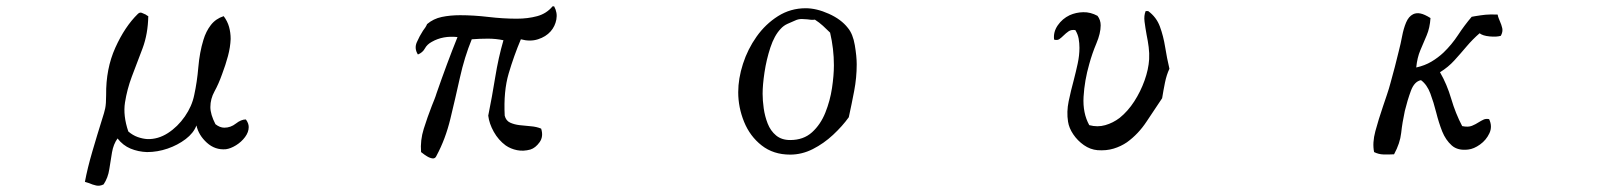

<svg xmlns="http://www.w3.org/2000/svg" viewBox="-20 -518 5040 606"><path d="M765 -117Q765 -101 753.5 -85.5Q742 -70 725 -59.5Q708 -49 693 -47Q659 -44 633 -67.5Q607 -91 600 -122Q591 -98 566 -79Q541 -60 509 -49Q477 -38 444 -38Q416 -39 392 -49Q368 -59 351 -81Q338 -63 333.5 -37Q329 -11 325 16Q321 43 307 64Q295 70 283.5 67.5Q272 65 261 60Q258 59 254.5 58Q251 57 248 56Q256 13 271.5 -40Q287 -93 303 -144Q309 -162 312 -176Q315 -190 315 -218Q314 -301 344 -367.5Q374 -434 415 -474Q421 -480 427.5 -477.5Q434 -475 440 -472Q445 -468 448 -467Q447 -411 430 -365.5Q413 -320 396 -276Q381 -236 374.5 -194.5Q368 -153 385 -103Q399 -91 414.5 -85.5Q430 -80 445 -79Q479 -78 510 -98Q541 -118 563.5 -150.5Q586 -183 593 -218Q602 -259 606 -306Q610 -353 622 -392Q630 -419 645.5 -439Q661 -459 686 -467Q698 -451 703 -433Q708 -415 708 -395Q707 -369 699.5 -341Q692 -313 681 -284Q670 -253 657 -229.5Q644 -206 644 -180Q644 -157 660 -126Q674 -115 688 -115Q708 -115 724.5 -128Q741 -141 756 -141Q765 -129 765 -117Z M1729 -498Q1740 -478 1736 -456.5Q1732 -435 1718 -419Q1703 -402 1678 -394Q1653 -386 1624 -394Q1602 -342 1585.5 -286Q1569 -230 1573 -153Q1577 -137 1590 -131Q1603 -125 1620 -123Q1637 -121 1655.5 -119.5Q1674 -118 1688 -112Q1696 -87 1683 -69Q1670 -51 1654 -46Q1632 -40 1612 -44Q1592 -48 1576 -59Q1553 -76 1538.5 -102Q1524 -128 1521 -153Q1533 -212 1543 -274Q1553 -336 1569 -391Q1545 -396 1520 -396Q1495 -396 1469 -394Q1446 -338 1431.5 -272.5Q1417 -207 1401.5 -143Q1386 -79 1358 -27Q1354 -17 1345.5 -18Q1337 -19 1328 -24.5Q1319 -30 1313 -35Q1310 -37 1309 -38Q1306 -75 1317.5 -111.5Q1329 -148 1343 -184Q1347 -194 1351 -204Q1355 -214 1358 -224Q1374 -270 1390.5 -314.5Q1407 -359 1424 -401Q1378 -406 1343 -386Q1328 -378 1321 -365Q1314 -352 1299 -346Q1287 -365 1295.5 -384.5Q1304 -404 1315 -421Q1319 -426 1322.5 -431.5Q1326 -437 1328 -442Q1348 -459 1374.5 -464.5Q1401 -470 1432 -470Q1475 -470 1521.5 -464.5Q1568 -459 1611 -459Q1646 -459 1675.5 -467Q1705 -475 1724 -498Z M2684 -315Q2684 -273 2676 -231Q2668 -189 2659 -148Q2639 -120 2609.5 -92.5Q2580 -65 2545.5 -47.5Q2511 -30 2474 -30Q2421 -30 2384 -59Q2347 -88 2328.5 -133.5Q2310 -179 2310 -227Q2310 -270 2325 -316.5Q2340 -363 2368 -402.5Q2396 -442 2435.5 -467Q2475 -492 2523 -492Q2557 -492 2596 -474.5Q2635 -457 2656 -430Q2672 -411 2678 -375.5Q2684 -340 2684 -315ZM2612 -312Q2612 -364 2600 -415Q2589 -426 2577.5 -436.5Q2566 -447 2552 -456Q2546 -455 2540 -455.5Q2534 -456 2528 -457Q2523 -457 2519 -457.5Q2515 -458 2511 -458Q2499 -458 2489 -453Q2477 -448 2465 -442.5Q2453 -437 2444 -427Q2424 -406 2411.5 -368Q2399 -330 2393 -290Q2387 -250 2387 -222Q2387 -201 2390.5 -176Q2394 -151 2403 -128Q2412 -105 2429.5 -90.5Q2447 -76 2474 -76Q2516 -76 2543 -100.5Q2570 -125 2585 -162.5Q2600 -200 2606 -240Q2612 -280 2612 -312Z M3671 -301Q3662 -282 3657 -257.5Q3652 -233 3648 -208Q3625 -174 3599 -134.5Q3573 -95 3537 -69Q3518 -56 3495 -49Q3472 -42 3444 -44Q3421 -46 3401 -60Q3381 -74 3367.5 -94Q3354 -114 3351 -134Q3346 -165 3353 -198.5Q3360 -232 3369 -265Q3376 -292 3381.5 -317.5Q3387 -343 3387 -367Q3387 -382 3384.5 -396Q3382 -410 3374 -423Q3361 -425 3352.5 -419Q3344 -413 3337 -406Q3330 -399 3323.5 -394.5Q3317 -390 3307 -393Q3304 -417 3318.5 -438Q3333 -459 3356 -470Q3376 -479 3399 -479.5Q3422 -480 3444 -468Q3454 -455 3454 -438Q3454 -413 3440.5 -381Q3427 -349 3418 -316Q3403 -264 3400 -212.5Q3397 -161 3418 -123Q3444 -116 3468.5 -123Q3493 -130 3514 -146Q3540 -167 3560 -198Q3580 -229 3592.5 -264Q3605 -299 3607 -331Q3608 -350 3605.5 -369.5Q3603 -389 3599 -408Q3595 -430 3592.5 -449.5Q3590 -469 3596 -483H3604Q3630 -464 3641 -434Q3652 -404 3657.5 -369.5Q3663 -335 3671 -301Z M4717 -405Q4704 -401 4682 -403Q4660 -405 4650 -413Q4628 -394 4609 -371.5Q4590 -349 4570.5 -327.5Q4551 -306 4525 -290Q4547 -252 4560.5 -206Q4574 -160 4595 -120Q4614 -116 4626 -121Q4638 -126 4647 -132Q4655 -137 4662.5 -140.5Q4670 -144 4680 -142Q4691 -119 4681 -97.5Q4671 -76 4651.5 -62Q4632 -48 4614 -46Q4581 -42 4562 -59Q4543 -76 4532 -103Q4521 -131 4513 -163Q4505 -195 4494.5 -223Q4484 -251 4465 -265Q4444 -261 4433 -231Q4422 -201 4414 -168Q4406 -131 4402.5 -98.5Q4399 -66 4380 -31Q4362 -30 4346.5 -30.5Q4331 -31 4317 -38Q4311 -67 4321 -104Q4331 -141 4345 -182Q4351 -200 4357.5 -219Q4364 -238 4369 -257Q4376 -282 4382.5 -307Q4389 -332 4395 -357Q4401 -380 4405.5 -404Q4410 -428 4418 -447Q4426 -466 4440 -473Q4450 -478 4463 -475.5Q4476 -473 4495 -461Q4493 -430 4483 -406.5Q4473 -383 4463 -359.5Q4453 -336 4450 -305Q4477 -311 4498 -323.5Q4519 -336 4536 -352Q4562 -377 4582 -407.5Q4602 -438 4625 -465Q4629 -466 4636 -467Q4654 -470 4668.5 -471.5Q4683 -473 4707 -472Q4708 -466 4710 -461Q4712 -456 4714 -451Q4719 -440 4721.5 -429Q4724 -418 4717 -405Z"/></svg>

Font: Yuji Mai
Style: Regular
Weight: 400
Designer: Kataoka Yuji
Foundry: Kinuta Font Factory
Version: Version 3.002